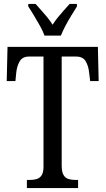

<svg xmlns="http://www.w3.org/2000/svg" viewBox="-20 -951 534 971"><path d="M116 0V-41H131Q150 -41 165.5 -45.5Q181 -50 190.5 -64.5Q200 -79 200 -108V-665H127Q93 -665 79 -640Q65 -615 62 -582L58 -541H14L18 -714H475L479 -541H436L431 -582Q428 -615 414 -640Q400 -665 365 -665H292V-113Q292 -82 301 -66.5Q310 -51 325.5 -46Q341 -41 360 -41H375V0ZM205 -771Q197 -794 182 -820.5Q167 -847 151.5 -873Q136 -899 123 -918V-931H160Q174 -915 189.5 -898Q205 -881 219.5 -863Q234 -845 246 -826Q258 -845 272.5 -863Q287 -881 302.5 -898Q318 -915 332 -931H369V-918Q357 -899 341 -873Q325 -847 311 -820.5Q297 -794 288 -771Z"/></svg>

Font: Noto Serif Khmer ExtraCondensed
Style: Regular
Weight: 400
Width: 2
Designer: Danh Hong and the Monotype Design Team
Foundry: Monotype Imaging Inc.
Version: Version 2.004